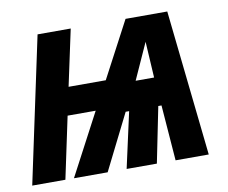

<svg xmlns="http://www.w3.org/2000/svg" viewBox="-65 -626 841 707"><g transform="rotate(-10 355.5 -272.5)"><path d="M1 0 117 -545H241L196 -335H335L446 -545H602L661 0H537L521 -208H509L467 0H354L400 -208H387L283 0H157L279 -231H174L125 0ZM443 -314H512L504 -449Z"/></g></svg>

Font: Noto Sans Condensed
Style: Bold Italic
Weight: 700
Width: 3
Italic angle: -12°
Designer: Monotype Design Team
Foundry: Monotype Imaging Inc.
Version: Version 2.013; ttfautohint (v1.8.4.7-5d5b)